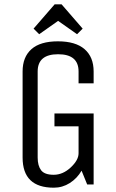

<svg xmlns="http://www.w3.org/2000/svg" viewBox="-20 -857 540 892"><path d="M233 -270V-330H415V0H385L359 -64Q338 -28 304 -6.5Q270 15 230 15Q85 15 85 -125V-525Q85 -592 126 -628.5Q167 -665 249 -665Q331 -665 373 -628.5Q415 -592 415 -525V-470H345V-525Q345 -605 250 -605Q155 -605 155 -525V-125Q155 -87 171 -66Q187 -45 229.5 -45Q272 -45 308.5 -79Q345 -113 345 -145V-270ZM250 -760 162 -698 136 -724 234 -837H266L364 -724L338 -698Z"/></svg>

Font: Unica One
Style: Regular
Weight: 400
Designer: Eduardo Rodriguez Tunni
Foundry: Eduardo Rodriguez Tunni
Version: Version 1.001